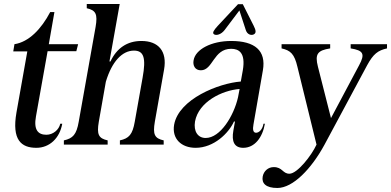

<svg xmlns="http://www.w3.org/2000/svg" viewBox="-20 -720 1947 956"><path d="M161 16C226 16 277 -31 290 -104H280C274 -74 244 -49 211 -49C169 -49 147 -74 159 -140L217 -465H360L369 -500H223L251 -660H230C186 -576 124 -511 52 -500L46 -464H116L62 -160C38 -23 86 16 161 16Z M298 0H516V-21C471 -31 461 -50 472 -114L507 -313C537 -413 588 -468 647 -468C696 -468 708 -432 690 -333L651 -114C640 -50 622 -31 577 -21V0H795V-21C750 -31 740 -50 751 -114L797 -374C813 -465 769 -516 684 -516C613 -516 561 -480 530 -414H525L576 -700H412V-679C457 -669 467 -650 456 -586L372 -114C361 -50 343 -31 298 -21Z M1191 16C1248 16 1287 -35 1299 -104H1292C1287 -74 1269 -59 1255 -59C1241 -59 1237 -74 1242 -100L1289 -370C1306 -468 1249 -516 1131 -516C1032 -516 953 -474 944 -420C939 -394 951 -370 980 -370C1041 -370 1042 -477 1131 -477C1169 -477 1204 -458 1189 -370L1179 -314C1070 -306 870 -227 847 -99C835 -29 883 16 954 16C1045 16 1119 -57 1145 -115H1150L1142 -70C1132 -15 1147 16 1191 16ZM951 -115C969 -213 1085 -270 1173 -277L1165 -235C1144 -143 1077 -33 1004 -33C965 -33 943 -66 951 -115ZM1046 -549C1057 -542 1081 -548 1098 -570L1172 -668L1204 -570C1211 -548 1231 -542 1244 -549C1257 -556 1254 -570 1243 -592L1189 -699H1165L1064 -591C1045 -570 1035 -556 1046 -549Z M1461 -387 1556 0C1531 55 1460 145 1421 145C1387 145 1387 112 1343 112C1315 112 1293 132 1288 159C1282 193 1304 216 1361 216C1439 216 1531 120 1596 0L1808 -395C1839 -452 1862 -469 1907 -479V-500H1726V-479C1789 -469 1799 -452 1768 -395L1628 -132L1563 -388C1547 -451 1561 -469 1624 -479V-500H1382V-479C1427 -469 1446 -451 1461 -387Z"/></svg>

Font: RL Madena Oblique
Style: Regular
Weight: 400
Italic angle: -10°
Designer: I Kadek Wantara Putra
Foundry: Roughlines ID
Version: Version 1.000;Glyphs 3.1.2 (3151)